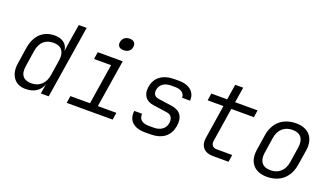

<svg xmlns="http://www.w3.org/2000/svg" viewBox="-69 -1289 3138 1814"><g transform="rotate(20 1500.0 -382.0)"><path d="M227 10C313 10 373 -29 396 -99L380 0H459L575 -730H496L470 -573L452 -451C449 -518 398 -560 318 -560C202 -560 124 -486 104 -356L79 -193C60 -71 121 10 227 10ZM263 -59C184 -59 144 -101 158 -193L183 -356C198 -448 252 -491 331 -491C410 -491 449 -440 435 -353L411 -197C398 -110 341 -59 263 -59Z M974 -651C1016 -651 1046 -674 1051 -711C1057 -750 1035 -774 993 -774C952 -774 922 -750 916 -711C910 -674 932 -651 974 -651ZM640 0H1102L1113 -72H927L1003 -550H752L741 -478H912L848 -72H651Z M1430 9H1482C1604 9 1677 -47 1693 -152C1709 -244 1668 -301 1580 -313L1447 -332C1403 -338 1385 -363 1392 -406C1400 -458 1444 -491 1510 -491H1556C1615 -491 1650 -459 1648 -418H1728C1735 -503 1672 -559 1567 -559H1520C1404 -559 1329 -504 1314 -406C1301 -324 1340 -271 1417 -260L1557 -240C1604 -234 1624 -201 1616 -150C1607 -95 1561 -61 1493 -61H1441C1375 -61 1339 -94 1345 -147H1266C1253 -50 1314 9 1430 9Z M2111 0H2267L2278 -72H2122C2082 -72 2061 -98 2068 -140L2121 -478H2348L2359 -550H2133L2158 -705H2078L2053 -550H1894L1883 -478H2042L1989 -140C1975 -54 2022 0 2111 0Z M2654 10C2786 10 2874 -67 2895 -197L2920 -353C2939 -480 2871 -560 2745 -560C2613 -560 2524 -483 2504 -353L2480 -197C2460 -70 2528 10 2654 10ZM2665 -60C2584 -60 2546 -109 2559 -197L2583 -353C2597 -441 2652 -490 2734 -490C2815 -490 2853 -441 2840 -353L2816 -197C2802 -109 2747 -60 2665 -60Z"/></g></svg>

Font: JetBrains Mono Light
Style: Italic
Weight: 336
Italic angle: -9°
Monospace: yes
Designer: Philipp Nurullin, Konstantin Bulenkov
Foundry: JetBrains
Version: Version 2.305